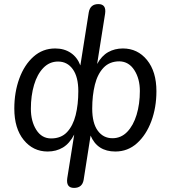

<svg xmlns="http://www.w3.org/2000/svg" viewBox="-20 -732 835 939"><path d="M342 187Q302 187 309 139L343 -74Q320 -30 287.5 -10.5Q255 9 213 9Q142 9 96 -47.5Q50 -104 50 -201Q50 -281 74.5 -348Q99 -415 144 -455Q189 -495 250 -495Q294 -495 326 -473.5Q358 -452 373 -412L414 -671Q421 -712 461 -712Q501 -712 494 -665L455 -419Q477 -459 509 -477Q541 -495 581 -495Q653 -495 699 -438.5Q745 -382 745 -286Q745 -206 720 -139Q695 -72 650 -31.5Q605 9 544 9Q456 9 423 -69L389 148Q382 187 342 187ZM530 -56Q572 -56 602 -87Q632 -118 648 -170.5Q664 -223 664 -287Q664 -347 637 -389Q610 -431 564 -432Q516 -432 486.5 -401Q457 -370 444 -317.5Q431 -265 431 -201Q431 -130 458 -93Q485 -56 530 -56ZM230 -55Q279 -55 308 -86Q337 -117 350 -169Q363 -221 363 -286Q363 -356 336 -393.5Q309 -431 264 -431Q222 -431 192 -400Q162 -369 146.5 -316.5Q131 -264 131 -200Q131 -139 157.5 -97Q184 -55 230 -55Z"/></svg>

Font: Nunito
Style: Italic
Weight: 400
Italic angle: -9°
Designer: Vernon Adams
Foundry: Vernon Adams
Version: Version 3.601; ttfautohint (v1.8.2.53-6de2)